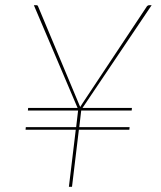

<svg xmlns="http://www.w3.org/2000/svg" viewBox="-20 -720 620 740"><path d="M88.5 -304H279L110.5 -700H120.5Q125 -700 126.5 -696L283.5 -321Q284.5 -317 286.2 -314.2Q288 -311.5 289 -307.5L297.5 -321L546.5 -696Q550.5 -700 554.5 -700H564.5L298 -304H488.5L487.5 -294H293L285.5 -230H479.5L478.5 -220H284L257.5 0H245.5L272 -220H78.5L79.5 -230H273.5L281 -294H87.5Z"/></svg>

Font: Lato Hairline
Style: Italic
Weight: 100
Italic angle: -7°
Designer: Lukasz Dziedzic
Foundry: tyPoland Lukasz Dziedzic
Version: Version 2.007; 2014-02-27